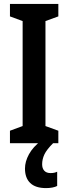

<svg xmlns="http://www.w3.org/2000/svg" viewBox="-20 -734 350 984"><path d="M279 0H31V-64L96 -88V-626L31 -650V-714H279V-650L213 -626V-88L279 -64ZM196 108Q196 129 207 141Q218 153 239 153Q251 153 259 151Q267 149 273 146V219Q264 224 249 227Q234 230 216 230Q162 230 135 204Q108 178 108 130Q108 94 128.5 56.5Q149 19 192 -14L252 0Q219 33 207.5 57.5Q196 82 196 108Z"/></svg>

Font: Noto Sans Khmer UI ExtraCondensed SemiBold
Style: Regular
Weight: 600
Width: 2
Designer: Danh Hong and the Monotype Design Team
Foundry: Monotype Imaging Inc.
Version: Version 2.002; ttfautohint (v1.8.4.7-5d5b)